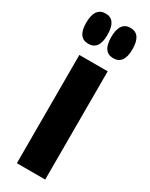

<svg xmlns="http://www.w3.org/2000/svg" viewBox="-202 -806 658 845"><g transform="rotate(30 127.0 -383.0)"><path d="M63 -612Q9 -612 9 -688Q9 -766 64 -766Q117 -766 117 -688Q117 -612 63 -612ZM190 -612Q136 -612 136 -688Q136 -766 190 -766Q244 -766 244 -688Q244 -612 190 -612ZM54 0V-550H198V0Z"/></g></svg>

Font: Noto Sans ExtraCondensed ExtraBold
Style: Regular
Weight: 800
Width: 2
Designer: Monotype Design Team
Foundry: Monotype Imaging Inc.
Version: Version 2.013; ttfautohint (v1.8.4.7-5d5b)